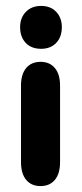

<svg xmlns="http://www.w3.org/2000/svg" viewBox="-20 -618 277 649"><path d="M119 -598Q87 -598 67.5 -578Q48 -558 48 -526Q48 -493 67 -473Q86 -453 119 -453Q151 -453 170 -473Q189 -493 189 -526Q189 -558 170 -578Q151 -598 119 -598ZM51 -70Q51 -31 68.5 -10Q86 11 117 11Q148 11 165.5 -10Q183 -31 183 -70V-329Q183 -367 165.5 -388Q148 -409 117 -409Q86 -409 68.5 -388Q51 -367 51 -329Z"/></svg>

Font: Beiruti ExtraBold
Style: Regular
Weight: 800
Designer: Arlette Boutros
Foundry: Boutros
Version: Version 1.41